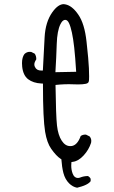

<svg xmlns="http://www.w3.org/2000/svg" viewBox="-20 -777 540 912"><path d="M290 -682.6Q300.3 -682.6 307.6 -667.5Q323.2 -634.8 332.5 -551.3Q337.4 -507.8 341.8 -436L243.2 -434.1Q247.6 -505.4 249.5 -568.1Q251.5 -630.9 267.1 -662.1Q272 -671.9 276.9 -676.8Q282.7 -682.6 290 -682.6ZM410.6 72.3Q406.2 63.5 397.5 59.1Q377 59.6 361.8 65.9Q355.5 68.4 350.1 68.4Q333 68.4 325.2 47.9Q318.4 30.3 318.4 9.8Q318.4 4.4 319.3 -7.3L326.2 -8.3Q352.5 -11.7 377.2 -38.6Q401.9 -65.4 412.6 -98.6Q413.6 -103 413.6 -107.4Q413.6 -119.6 405.8 -128.9L389.2 -137.2Q387.2 -137.7 385.7 -137.7Q372.6 -137.7 363.3 -130.9Q348.1 -88.4 321.3 -83.5Q317.4 -83 313.5 -83Q290 -83 273.4 -108.4Q255.9 -134.8 250.7 -180.9Q245.6 -227.1 243.7 -373.5Q289.1 -378.4 329.1 -376.5Q340.8 -376 351.1 -376Q373.5 -376 387.2 -378.9Q397 -380.9 400.4 -386.7Q402.3 -390.6 402.8 -397Q403.3 -404.8 403.3 -413.6Q403.3 -431.6 402.3 -453.6Q400.9 -490.7 391.1 -578.6Q381.8 -665 351.6 -708Q322.3 -750.5 290 -756.3Q286.1 -757.3 282.7 -757.3Q255.9 -757.3 228.5 -718.8Q195.8 -672.9 191.9 -599.6L183.6 -441.9H175.8Q153.8 -441.9 146 -459Q143.1 -464.4 143.1 -470.7Q143.1 -481.4 151.9 -494.1Q152.3 -495.6 152.3 -497.1Q152.3 -511.2 145 -522L128.4 -530.3Q125 -530.8 120.6 -530.8Q107.4 -530.8 96.2 -520.5Q84.5 -504.9 84.5 -477.1Q84.5 -469.2 85.4 -460Q89.8 -419.4 113.3 -400.9Q137.7 -382.3 176.3 -380.4L184.1 -379.9V-372.1Q184.1 -213.4 194.3 -150.9Q203.1 -98.6 223.1 -70.3Q247.1 -36.1 268.1 -22.5L271.5 -20.5Q273.9 16.1 281.2 44.9Q289.1 74.7 308.1 93.8Q325.2 110.8 346.2 114.7Q397.5 102.5 410.6 83.5Z"/></svg>

Font: NaikaiFont
Style: Light
Weight: 300
Version: Version 1.89